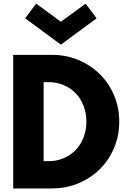

<svg xmlns="http://www.w3.org/2000/svg" viewBox="-20 -1058 710 1078"><path d="M54.1 0V-750H271.4Q351.4 -750 420.2 -721.1Q489.1 -692.3 540.2 -641.8Q591.4 -591.4 620.5 -522.7Q649.5 -454.1 649.5 -375Q649.5 -295.9 620.5 -227.3Q591.4 -158.6 540.5 -108.2Q489.5 -57.7 420.5 -28.9Q351.4 0 271.4 0ZM225 -153.2H251.8Q298.2 -153.2 337.3 -169.8Q376.4 -186.4 404.8 -215.9Q433.2 -245.5 449.1 -286.1Q465 -326.8 465 -375Q465 -423.2 449.1 -463.9Q433.2 -504.5 404.8 -534.1Q376.4 -563.6 337.3 -580.2Q298.2 -596.8 251.8 -596.8H225ZM321.8 -807.3 121.4 -955 182.7 -1037.7 321.8 -935.9 460.9 -1037.7 522.3 -955Z"/></svg>

Font: Spartan ExtBd
Style: Regular
Weight: 800
Designer: Matt Bailey, Mirko Velimirovic
Foundry: Matt Bailey
Version: Version 1.005